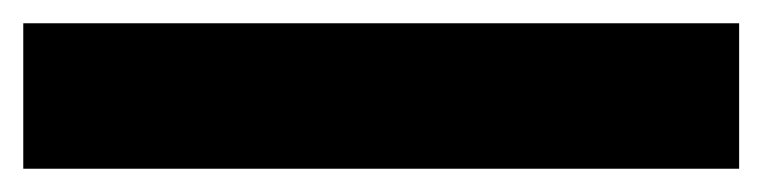

<svg xmlns="http://www.w3.org/2000/svg" viewBox="-20 -20 655 165"><path d="M0 0H615.2V125H0Z"/></svg>

Font: Giphurs
Style: Bold
Weight: 700
Version: Version 0.920; ttfautohint (v1.8.4.7-5d5b)